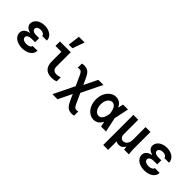

<svg xmlns="http://www.w3.org/2000/svg" viewBox="133 -1980 3334 3334"><g transform="rotate(45 1800.0 -312.5)"><path d="M402 -390H516Q516 -425 500.5 -454.5Q485 -484 457.5 -505Q430 -526 392 -538Q354 -550 309 -550Q264 -550 225.5 -538.5Q187 -527 159.5 -506Q132 -485 116.5 -457Q101 -429 101 -396Q101 -354 128.5 -325Q156 -296 213 -279V-275Q150 -264 116 -231.5Q82 -199 82 -149Q82 -115 98.5 -85.5Q115 -56 144.5 -35Q174 -14 215 -2Q256 10 304 10Q352 10 393 -2Q434 -14 463 -35Q492 -56 508.5 -85.5Q525 -115 525 -150H407Q405 -126 376 -110.5Q347 -95 305 -95Q259 -95 230.5 -113.5Q202 -132 202 -161Q202 -190 230.5 -207.5Q259 -225 306 -225H391V-325H314Q271 -325 245 -341.5Q219 -358 219 -385Q219 -412 244.5 -430Q270 -448 311 -448Q349 -448 374.5 -432Q400 -416 402 -390Z M952 -193Q952 -142 976 -117Q1000 -92 1050 -92Q1071 -92 1093 -96.5Q1115 -101 1137 -111V-11Q1114 0 1086 5Q1058 10 1027 10Q930 10 881 -41.5Q832 -93 832 -193V-430H687V-540H952ZM1003 -830H863L834 -610H924Z M1540 59Q1556 94 1572.5 121.5Q1589 149 1609.5 167.5Q1630 186 1656.5 195.5Q1683 205 1718 205Q1732 205 1745 203.5Q1758 202 1772 197V94Q1764 98 1754.5 99.5Q1745 101 1736 101Q1704 101 1687.5 83Q1671 65 1655 30L1460 -399Q1444 -434 1427.5 -461.5Q1411 -489 1390.5 -507.5Q1370 -526 1343.5 -535.5Q1317 -545 1282 -545Q1268 -545 1255 -543.5Q1242 -542 1228 -537V-434Q1236 -438 1245.5 -439.5Q1255 -441 1264 -441Q1296 -441 1312.5 -423Q1329 -405 1345 -370ZM1242 200H1367L1555 -185H1430ZM1442 -155H1567L1755 -540H1630Z M2197 -305V-235L2179 -320Q2166 -380 2139.6 -410Q2113.1 -440 2075 -440Q2049.9 -440 2028.4 -427Q2007 -414 1991.5 -391.5Q1976 -369 1967.5 -337.8Q1959 -306.6 1959 -269.8Q1959 -233 1967.5 -202Q1976 -171 1991.5 -148.3Q2007 -125.7 2028.5 -112.8Q2049.9 -100 2075 -100Q2113.1 -100 2139.6 -130Q2166 -160 2179 -220ZM2251 -210Q2228 -98 2180.5 -44Q2133 10 2060 10Q2012.5 10 1972.3 -11.5Q1932 -33 1902.4 -70.3Q1872.8 -107.7 1855.9 -159Q1839 -210.3 1839 -270Q1839 -330 1856 -381.5Q1873 -433 1903 -470.5Q1933 -508 1973.3 -529Q2013.5 -550 2061 -550Q2134 -550 2181 -496Q2228 -442 2251 -330L2263 -270ZM2203 -447H2217L2237 -540H2358L2301 -270L2358 0H2237L2217 -93H2203L2222 -270Z M2490 200H2610V-8H2614Q2628 1 2644.5 5.5Q2661 10 2679 10Q2716 10 2744.5 -9Q2773 -28 2791 -63H2795Q2797 -46 2799 -30.5Q2801 -15 2804 0H2920Q2915 -32 2912.5 -64.5Q2910 -97 2910 -130V-540H2790V-225Q2790 -196 2782.5 -171.5Q2775 -147 2761.5 -129Q2748 -111 2729 -100.5Q2710 -90 2688 -90Q2653 -90 2631.5 -115.5Q2610 -141 2610 -185V-540H2490Z M3402 -390H3516Q3516 -425 3500.5 -454.5Q3485 -484 3457.5 -505Q3430 -526 3392 -538Q3354 -550 3309 -550Q3264 -550 3225.5 -538.5Q3187 -527 3159.5 -506Q3132 -485 3116.5 -457Q3101 -429 3101 -396Q3101 -354 3128.5 -325Q3156 -296 3213 -279V-275Q3150 -264 3116 -231.5Q3082 -199 3082 -149Q3082 -115 3098.5 -85.5Q3115 -56 3144.5 -35Q3174 -14 3215 -2Q3256 10 3304 10Q3352 10 3393 -2Q3434 -14 3463 -35Q3492 -56 3508.5 -85.5Q3525 -115 3525 -150H3407Q3405 -126 3376 -110.5Q3347 -95 3305 -95Q3259 -95 3230.5 -113.5Q3202 -132 3202 -161Q3202 -190 3230.5 -207.5Q3259 -225 3306 -225H3391V-325H3314Q3271 -325 3245 -341.5Q3219 -358 3219 -385Q3219 -412 3244.5 -430Q3270 -448 3311 -448Q3349 -448 3374.5 -432Q3400 -416 3402 -390Z"/></g></svg>

Font: CommitMonoV143 ExtLt
Style: Regular
Weight: 200
Monospace: yes
Designer: Eigil Nikolajsen
Foundry: Eigil Nikolajsen
Version: Version 1.143